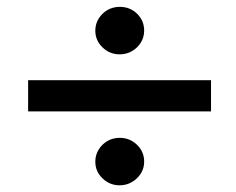

<svg xmlns="http://www.w3.org/2000/svg" viewBox="-20 -613 688 560"><path d="M62 -288V-379H595.5V-288ZM329 -72.5Q300 -72.5 279 -92.8Q258 -113 258 -141.5Q258 -161 267.8 -176.8Q277.5 -192.5 293.5 -201.8Q309.5 -211 329 -211Q358.5 -211 379.5 -190.8Q400.5 -170.5 400.5 -141.5Q400.5 -122.5 390.8 -107Q381 -91.5 364.8 -82Q348.5 -72.5 329 -72.5ZM329 -454.5Q300 -454.5 279 -474.8Q258 -495 258 -523.5Q258 -543 267.8 -558.8Q277.5 -574.5 293.5 -583.8Q309.5 -593 329 -593Q359.5 -593 380 -572.8Q400.5 -552.5 400.5 -523.5Q400.5 -505 391 -489.2Q381.5 -473.5 365.2 -464Q349 -454.5 329 -454.5Z"/></svg>

Font: Geologica Cursive Medium
Style: Regular
Weight: 500
Designer: Sindre Bremnes, Frode Helland
Foundry: Monokrom Skriftforlag AS
Version: Version 1.010;gftools[0.9.28]